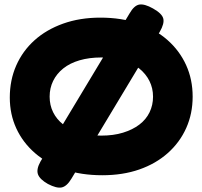

<svg xmlns="http://www.w3.org/2000/svg" viewBox="-20 -783 930 882"><path d="M450 22Q353 22 275 -4.5Q197 -31 141 -79.5Q85 -128 55 -193Q25 -258 25 -335Q25 -415 54.5 -482Q84 -549 138.5 -598Q193 -647 270 -674.5Q347 -702 441 -702Q538 -702 616 -675Q694 -648 749.5 -599Q805 -550 835 -484Q865 -418 865 -339Q865 -261 835.5 -195Q806 -129 751 -80Q696 -31 620 -4.5Q544 22 450 22ZM445 -160Q501 -160 545 -173.5Q589 -187 620 -210.5Q651 -234 667 -267Q683 -300 683 -339Q683 -378 666.5 -411Q650 -444 619.5 -468.5Q589 -493 545 -506Q501 -519 445 -519Q390 -519 345.5 -506Q301 -493 270.5 -468.5Q240 -444 224 -411Q208 -378 208 -339Q208 -300 224 -267.5Q240 -235 270.5 -211Q301 -187 345 -173.5Q389 -160 445 -160ZM200 62Q163 41 154.5 18Q146 -5 166 -41L575 -721Q596 -758 620 -762Q644 -766 683 -744Q724 -721 730 -698Q736 -675 714 -637L308 38Q287 73 263.5 78Q240 83 200 62Z"/></svg>

Font: Fredoka SemiExpanded
Style: Bold
Weight: 700
Width: 6
Designer: Ben Nathan
Foundry: Milena B. Brandão, Ben Nathan
Version: Version 2.001